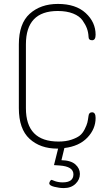

<svg xmlns="http://www.w3.org/2000/svg" viewBox="-20 -751 552 978"><path d="M112 -525V-200Q112 -30 278 -30Q316 -30 344 -39.5Q372 -49 386.5 -60.5Q401 -72 411.5 -93Q422 -114 425 -126.5Q428 -139 431 -161Q433 -179 449 -179Q467 -179 467 -150Q467 -94 425 -50Q383 -6 308 3L293 65Q341 66 364 86.5Q387 107 387 135Q387 164 364.5 185.5Q342 207 305 207Q282 207 256.5 200.5Q231 194 231 183Q231 178 235 171.5Q239 165 243 165L261 172Q279 178 299 178Q354 178 354 137Q354 97 284 92L255 90L276 6H272Q185 6 130.5 -44Q76 -94 76 -200V-525Q76 -631 131.5 -681Q187 -731 275 -731Q366 -731 416.5 -684.5Q467 -638 467 -574Q467 -546 449 -546Q431 -546 431 -564Q430 -586 423 -605.5Q416 -625 400.5 -647Q385 -669 352.5 -682Q320 -695 274 -695Q112 -695 112 -525Z"/></svg>

Font: Dosis
Style: ExtraLight
Weight: 250
Designer: Edgar Tolentino, Pablo Impallari, Igino Marini
Foundry: Edgar Tolentino, Pablo Impallari, Igino Marini
Version: Version 1.007